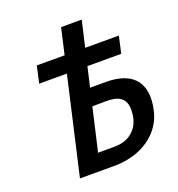

<svg xmlns="http://www.w3.org/2000/svg" viewBox="-139 -892 930 1005"><g transform="rotate(-20 326.0 -389.0)"><path d="M135 0 313 -778H428L270 -94H360Q419 -94 457 -123.5Q495 -153 506 -204Q514 -247 507 -276Q500 -305 474.5 -319.5Q449 -334 399 -333L278 -332L294 -428H435Q510 -428 556.5 -402.5Q603 -377 619.5 -327Q636 -277 620 -204Q607 -143 566.5 -97Q526 -51 464 -25.5Q402 0 324 0ZM104 -539 125 -633H582L561 -539Z"/></g></svg>

Font: Ysabeau Office
Style: Bold Italic
Weight: 700
Italic angle: -12°
Designer: Christian Thalmann (Catharsis Fonts)
Version: Version 2.001;gftools[0.9.30]; featfreeze: tnum,lnum,ss02